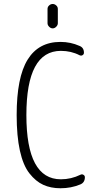

<svg xmlns="http://www.w3.org/2000/svg" viewBox="-20 -955 540 984"><path d="M223.6 -909.2Q223.6 -919.9 231.9 -927.2Q240.2 -934.6 250 -934.6Q259.8 -934.6 268.1 -927.2Q276.4 -919.9 276.4 -909.2V-835.9Q276.4 -826.2 268.1 -817.9Q259.8 -809.6 250 -809.6Q240.2 -809.6 231.9 -817.9Q223.6 -826.2 223.6 -835.9ZM290 9.8Q240.2 9.8 201.7 -7.8Q163.1 -25.4 130.9 -66.4Q98.6 -107.4 82 -182.6Q65.4 -257.8 65.4 -365.2Q65.4 -558.6 121.6 -649.4Q177.7 -740.2 290 -740.2Q341.8 -740.2 387.7 -719.7Q410.2 -710.9 410.2 -684.6Q410.2 -676.8 403.3 -672.4Q396.5 -668 387.7 -671.9Q344.7 -694.3 292 -694.3Q115.2 -694.3 115.2 -365.2Q115.2 -36.1 292 -36.1Q344.7 -36.1 392.6 -59.6Q400.4 -63.5 407.7 -59.1Q415 -54.7 415 -46.9Q415 -19.5 391.6 -9.8Q344.7 9.8 290 9.8Z"/></svg>

Font: Rounded-X Mgen+ 1m light
Style: Regular
Weight: 200
Designer: [Source Han Sans]
Ryoko NISHIZUKA  (kana & ideographs); Paul D. Hunt (Latin, Greek & Cyrillic); Wenlong ZHANG  (bopomofo
Version: Version 1.059.20150602